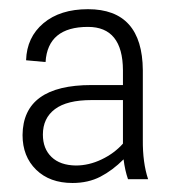

<svg xmlns="http://www.w3.org/2000/svg" viewBox="-20 -742 378 424"><path d="M252.9 -390.1Q228.5 -365.7 201.7 -351.8Q174.8 -337.9 140.1 -337.9Q89.8 -337.9 59.8 -367.2Q29.8 -396.5 29.8 -443.8Q30.8 -554.2 182.1 -554.2H251.5V-586.9Q251 -682.6 174.3 -682.6Q85.4 -682.6 80.6 -605L37.6 -608.9Q39.1 -659.7 75.9 -690.7Q112.8 -721.7 174.3 -721.7Q294.4 -721.7 295.4 -586.9V-433.6Q294.9 -382.8 307.1 -346.2H262.7Q255.9 -365.7 252.9 -390.1ZM251.5 -521H182.1Q127.9 -521 101.3 -501Q74.7 -481 74.7 -444.8Q74.7 -413.6 93.8 -395.3Q112.8 -377 147.5 -376.5Q176.3 -376.5 204.3 -389.9Q232.4 -403.3 251.5 -424.8Z"/></svg>

Font: Inter Display ExtraLight
Style: Regular
Weight: 200
Designer: Rasmus Andersson
Foundry: rsms
Version: Version 4.000;git-a52131595